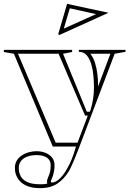

<svg xmlns="http://www.w3.org/2000/svg" viewBox="-40 -758 679 993"><path d="M167 215Q121 215 92.5 200.5Q64 186 50.5 162.5Q37 139 37 111Q37 89 46.5 73Q56 57 72.5 46Q89 35 109 29.5Q129 24 149 24Q173 24 194 32Q215 40 228.5 56Q242 72 242 97Q242 112 240 124.5Q238 137 235 147Q231 160 227 168.5Q223 177 223 182Q223 186 229 186Q246 186 266.5 168Q287 150 306 116Q320 93 331.5 64Q343 35 353 0H233L32 -480L-20 -489V-500H333V-489L286 -480L409 -180H425L429 -192Q437 -218 441.5 -247Q446 -276 446 -305Q446 -331 443.5 -362.5Q441 -394 433 -423Q425 -452 409.5 -471Q394 -490 368 -490V-500H609V-490L553 -480L371 0Q351 52 337 84.5Q323 117 314 131Q291 168 256.5 191.5Q222 215 167 215ZM57 111Q57 135 67.5 154Q78 173 102 184Q126 195 167 195Q177 195 186 194.5Q195 194 205 191Q203 187 203 182Q203 172 208.5 160Q214 148 216 141Q219 132 220.5 121Q222 110 222 97Q222 78 212.5 66.5Q203 55 186.5 49.5Q170 44 149 44Q131 44 114 48Q97 52 84.5 60Q72 68 64.5 81Q57 94 57 111ZM248 -20H361L414 -160H400L263 -480H53ZM427 -480Q443 -460 451.5 -432.5Q460 -405 463.5 -376Q467 -347 467 -324Q467 -320 467 -317Q467 -314 467 -310L531 -480ZM267 -577 261 -581 307 -738 521 -692ZM290 -610 292 -611 457 -685 321 -715Z"/></svg>

Font: Kalnia Glaze Thin
Style: Bold
Weight: 700
Version: Version 1.110